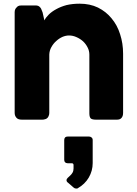

<svg xmlns="http://www.w3.org/2000/svg" viewBox="-20 -665 764 1067"><path d="M74.2 -627Q81.1 -631.8 87.9 -633.8Q95.7 -634.8 101.6 -634.8Q127 -634.8 177.7 -634.8Q186.5 -634.8 193.4 -631.8Q199.2 -628.9 204.1 -623Q209 -617.2 210.9 -610.4Q213.9 -603.5 216.8 -595.7Q219.7 -581.1 226.6 -551.8Q234.4 -567.4 251 -584Q267.6 -600.6 293 -614.3Q317.4 -627.9 349.6 -636.7Q382.8 -644.5 422.9 -644.5Q479.5 -644.5 524.4 -623Q569.3 -600.6 599.6 -563.5Q631.8 -525.4 647.5 -474.6Q664.1 -423.8 664.1 -366.2Q664.1 -256.8 664.1 -38.1Q664.1 -19.5 655.3 -9.8Q647.5 0 629.9 0Q590.8 0 513.7 0Q492.2 0 484.4 -6.8Q476.6 -14.6 476.6 -35.2Q476.6 -143.6 476.6 -361.3Q476.6 -382.8 466.8 -401.4Q457 -420.9 441.4 -435.5Q424.8 -450.2 404.3 -459Q384.8 -467.8 363.3 -467.8Q345.7 -467.8 327.1 -460Q307.6 -451.2 292 -436.5Q276.4 -422.9 265.6 -403.3Q254.9 -384.8 253.9 -362.3Q253.9 -253.9 253.9 -37.1Q253.9 -28.3 250 -19.5Q247.1 -11.7 240.2 -6.8Q234.4 -2.9 228.5 -2Q222.7 0 214.8 0Q177.7 0 101.6 0Q80.1 0 71.3 -10.7Q61.5 -21.5 61.5 -38.1Q61.5 -224.6 61.5 -597.7Q61.5 -607.4 65.4 -615.2Q70.3 -623 77.1 -627.9Q76.2 -627.9 74.2 -627ZM336.9 113.3Q336.9 104.5 341.8 98.6Q346.7 93.8 356.4 93.8Q395.5 93.8 474.6 93.8Q482.4 93.8 488.3 98.6Q495.1 103.5 495.1 113.3Q495.1 156.2 495.1 241.2Q495.1 284.2 473.6 321.3Q452.1 358.4 411.1 381.8Q410.2 382.8 405.3 382.8Q398.4 382.8 394.5 380.9Q391.6 379.9 388.7 377Q377.9 368.2 358.4 350.6Q352.5 346.7 351.6 343.8Q349.6 339.8 349.6 335.9Q349.6 330.1 355.5 324.2Q361.3 319.3 369.1 311.5Q377 304.7 382.8 294.9Q388.7 285.2 388.7 271.5Q388.7 264.6 388.7 252Q388.7 244.1 380.9 242.2Q372.1 242.2 355.5 242.2Q336.9 241.2 336.9 222.7Q336.9 185.5 336.9 113.3Z"/></svg>

Font: Cocogoose
Style: Regular
Weight: 400
Designer: Cosimo Lorenzo Pancini
Version: Version 1.000